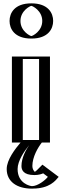

<svg xmlns="http://www.w3.org/2000/svg" viewBox="-20 -850 393 1145"><path d="M45 158C45 101 95 35 125 0H76V-513H253V0H207C207 0 148 70 148 140C148 165 168 179 185 179C216 179 236 149 236 149L308 203C308 203 263 275 171 275C119 275 45 245 45 158ZM167 -830C225 -830 272 -783 272 -725C272 -667 225 -620 167 -620C109 -620 62 -667 62 -725C62 -783 109 -830 167 -830ZM133 140C133 174 160.5 194 185 194C210.5 194 229.3 178.4 238.3 169.5L286.9 205.9C270.1 225.5 232.1 260 171 260C123.2 260 60 233.6 60 158C60 108.7 106.6 44.5 136.4 9.8L157.6 -15H91V-498H238V-15H200C195.3 -9.4 133 57.2 133 140ZM167 -815C216.7 -815 257 -774.7 257 -725C257 -675.3 216.7 -635 167 -635C117.3 -635 77 -675.3 77 -725C77 -774.7 117.3 -815 167 -815ZM60 158C60 233.6 123.2 260 171 260C232.1 260 270.1 225.5 286.9 205.9L238.3 169.5C229.3 178.4 210.5 194 185 194C160.5 194 133 174 133 140C133 63 194.4 -8.3 195.5 -9.6L200 -15H238V-498H91V-15H157.6L136.4 9.8C106.6 44.5 60 108.7 60 158ZM167 -815C117.3 -815 77 -774.7 77 -725C77 -675.3 117.3 -635 167 -635C216.7 -635 257 -675.3 257 -725C257 -774.7 216.7 -815 167 -815ZM45 158C45 244.9 119.1 275 171 275C238.2 275 280 236.9 298.3 215.7L308.8 203.6L236.9 149.7L227.7 158.9C219.7 166.8 204.2 179 185 179C168 179 148 165 148 140C148 70.3 206.1 1.1 207 0C215.7 0 227.9 0 238 0H253V-513H76V0H125C94.9 35.2 45 100.8 45 158ZM167 -830C109 -830 62 -783 62 -725C62 -667 109 -620 167 -620C225 -620 272 -667 272 -725C272 -783 225 -830 167 -830ZM213 -15H116V-498H213ZM154.2 15.2C135.8 42.2 108 90.1 108 140C108 162.2 117.9 194 185 194C212.2 194 230 187 237.4 183.6L265.5 204.6C250 224.9 204.6 260 171 260C161.5 260 85 245.4 85 158C85 109.4 124.7 51.3 154.2 15.2ZM167 -815C173.6 -815 232 -786.5 232 -725C232 -663.5 173.6 -635 167 -635C160.4 -635 102 -663.5 102 -725C102 -786.5 160.4 -815 167 -815ZM330 204.7 233 132 200.8 164.2C197.6 167.4 192.4 171.9 187.7 174.9C180 168 173 156.1 173 140C173 85.9 206.4 29.4 229.5 0H278V-513H51V0H102.7C71.4 36.6 20 102.6 20 158C20 233.2 81 275 171 275C277.2 275 311.3 226.4 330 204.7ZM167 -830C65.9 -830 37 -771.3 37 -725C37 -678.7 65.9 -620 167 -620C268.1 -620 297 -678.7 297 -725C297 -771.3 268.1 -830 167 -830Z"/></svg>

Font: Hussar Outliner
Style: Regular
Weight: 700
Foundry: Cannot Into Space Fonts
Version: Version 0.92